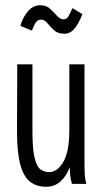

<svg xmlns="http://www.w3.org/2000/svg" viewBox="-20 -703 390 734"><path d="M156 11Q121 11 96 -7.5Q71 -26 58 -72.5Q45 -119 45 -202L46 -457H104V-202Q104 -132 112.5 -98.5Q121 -65 135.5 -55Q150 -45 168 -45Q199 -45 222 -84Q245 -123 245 -205V-457H303V-71Q303 -53 304 -35.5Q305 -18 310 0H255Q250 -17 248.5 -32Q247 -47 247 -64Q234 -30 211.5 -9.5Q189 11 156 11ZM257 -672 295 -649Q282 -615 265.5 -594.5Q249 -574 226 -574Q201 -574 186.5 -587.5Q172 -601 161 -614.5Q150 -628 137 -628Q125 -628 117.5 -618Q110 -608 102 -586L58 -604Q67 -637 87 -660Q107 -683 134 -683Q157 -683 171.5 -669.5Q186 -656 198 -642.5Q210 -629 223 -629Q234 -629 240.5 -639Q247 -649 257 -672Z"/></svg>

Font: Inconsolata ExtraCondensed
Style: Regular
Weight: 400
Width: 2
Monospace: yes
Designer: Raph Levien, Cyreal, Brenton Simpson
Foundry: Raph Levien, Cyreal, Google
Version: Version 3.000; ttfautohint (v1.8.2.53-6de2)